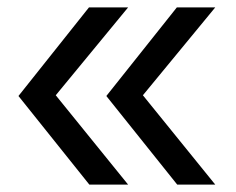

<svg xmlns="http://www.w3.org/2000/svg" viewBox="-20 -540 640 520"><path d="M563 -40H460L268 -280L459 -520H563L367 -282ZM327 -40H222L30 -280L221 -520H327L131 -282Z"/></svg>

Font: Maple Mono Normal
Style: Regular
Weight: 400
Monospace: yes
Designer: subframe7536
Version: Version 7.000